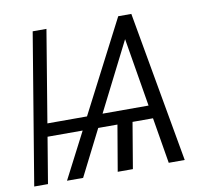

<svg xmlns="http://www.w3.org/2000/svg" viewBox="-80 -819 1020 912"><g transform="rotate(-10 430.5 -363.5)"><path d="M13.1 0 133.9 -727.3H200.3L126.8 -284.4H317.8L546.5 -727.3H609.7L739 0H661.9L625 -221.2H526.3L489 0H415.8L453.5 -221.2H360.8L248.9 0H171.2L285.9 -221.9H116.5L79.5 0ZM392.8 -284.4H614.7L559.7 -614.3Z"/></g></svg>

Font: Inter P Light
Style: Italic
Weight: 300
Italic angle: 9.39999°
Designer: Rasmus Andersson
Foundry: rsms
Version: Version 3.018;git-588b23468